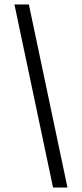

<svg xmlns="http://www.w3.org/2000/svg" viewBox="-20 -720 369 865"><path d="M45 -700H110L284 125H219Z"/></svg>

Font: Epunda Sans
Style: Regular
Weight: 400
Designer: Simon Atzbach
Foundry: typofactur
Version: Version 2.204; ttfautohint (v1.8.4.7-5d5b)